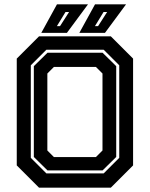

<svg xmlns="http://www.w3.org/2000/svg" viewBox="-20 -868 693 888"><path d="M160.5 0 57.5 -103V-597L160.5 -700H492.5L595.5 -597V-103L492.5 0ZM229.5 -141.5H423.5L454 -172V-528L423.5 -558.5H229.5L199 -528V-172ZM194.5 -66H459.5L531.5 -138V-566L459.5 -638H194.5L122.5 -566V-138ZM199.5 -80 136.5 -142V-562L199.5 -624H454.5L517.5 -562V-142L454.5 -80ZM347 -716 419.5 -848H563L465.5 -716ZM243 -747H257.5L299.5 -812.5H283ZM171 -716 243.5 -848H387L289.5 -716ZM419 -747H433.5L475.5 -812.5H459Z"/></svg>

Font: Tourney Thin
Style: Regular
Weight: 100
Designer: Tyler Finck
Foundry: Etcetera Type Co
Version: Version 1.015